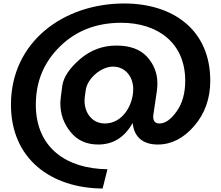

<svg xmlns="http://www.w3.org/2000/svg" viewBox="-20 -823 1271 1104"><path d="M583 -113C509 -113 466 -175 466 -244C466 -254 468 -274 473 -305C482 -372 562 -440 629 -440C702 -440 746 -380 746 -311C746 -219 685 -113 583 -113ZM43 -221C43 91 274 259 570 261L598 150C364 148 186 28 186 -221C186 -354 232 -465 325 -556C418 -647 535 -692 677 -692C885 -692 1045 -578 1045 -359C1045 -288 1029 -229 996 -183C963 -136 930 -113 897 -113C873 -113 861 -126 861 -152C861 -155 861 -159 862 -164L882 -300C884 -315 885 -330 885 -344C885 -402 865 -453 826 -496C787 -539 728 -561 649 -561C570 -561 501 -535 440 -483C379 -430 345 -379 338 -329C331 -278 327 -245 327 -229C327 -168 346 -113 385 -65C424 -16 477 8 545 8C630 8 696 -33 743 -116C750 -39 798 8 887 8C966 8 1036 -28 1097 -99C1158 -170 1189 -256 1189 -359C1189 -654 972 -803 694 -803C346 -803 43 -583 43 -221Z"/></svg>

Font: Matrixport Bold
Style: Regular
Weight: 600
Designer: Ninad Kale (Devanagari), Jonny Pinhorn (Latin)
Foundry: Indian Type Foundry
Version: Version 2.000;PS 1.0;hotconv 1.0.79;makeotf.lib2.5.61930; tt